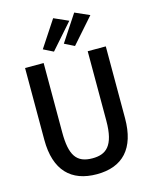

<svg xmlns="http://www.w3.org/2000/svg" viewBox="-137 -1028 891 1128"><g transform="rotate(-15 308.5 -464.0)"><path d="M63 -700V-263C63 -77 154 12 310 12C467 12 554 -79 554 -263V-700H444V-278C444 -122 390 -85 309 -85C212 -85 176 -139 176 -278V-700ZM514 -901 426 -940 320 -779 380 -749ZM386 -901 298 -940 192 -779 252 -749Z"/></g></svg>

Font: Mint Spirit
Style: Bold
Weight: 700
Designer: HARENDAL Hirwen
Foundry: Arkandis Digital Foundry.
Version: Version 1.004;FFEdit